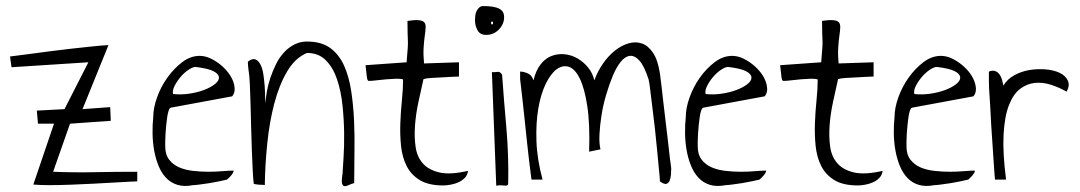

<svg xmlns="http://www.w3.org/2000/svg" viewBox="-20 -621 3623 644"><path d="M107.4 -206.1 103.5 -250 196.3 -254.9 276.4 -412.1 18.6 -395.5 13.7 -431.6Q14.6 -431.6 33.7 -434.1Q52.7 -436.5 82.5 -440.4Q112.3 -444.3 148.9 -449.2Q185.5 -454.1 221.7 -458Q257.8 -461.9 290 -465.3Q322.3 -468.8 343.8 -469.7L256.8 -254.9L349.6 -261.7L351.6 -215.8L214.8 -206.1L158.2 -44.9Q229.5 -42 299.3 -43.5Q369.1 -44.9 440.4 -44.9V-12.7Q437.5 -12.7 417 -11.7Q396.5 -10.7 364.3 -8.8Q332 -6.8 293.9 -4.9Q255.9 -2.9 217.8 -1.5Q179.7 0 146 0Q112.3 0 91.8 -2L161.1 -206.1Z M494.1 -229.5Q494.1 -258.8 506.8 -294.4Q519.5 -330.1 541.5 -360.8Q563.5 -391.6 591.3 -412.6Q619.1 -433.6 649.4 -433.6Q666 -433.6 682.1 -426.8Q698.2 -419.9 713.4 -408.7Q728.5 -397.5 740.7 -383.3Q752.9 -369.1 759.8 -353.5Q766.6 -337.9 767.1 -323.2Q767.6 -308.6 758.8 -297.9L552.7 -259.8Q548.8 -258.8 545.9 -250.5Q543 -242.2 541 -229.5Q539.1 -216.8 537.6 -201.7Q536.1 -186.5 535.2 -172.4Q534.2 -158.2 534.2 -147Q534.2 -135.7 534.2 -129.9Q534.2 -102.5 547.4 -85.4Q560.5 -68.4 581.1 -59.6Q601.6 -50.8 627.4 -47.9Q653.3 -44.9 678.7 -44.9Q704.1 -44.9 726.6 -46.9Q749 -48.8 763.7 -48.8Q763.7 -44.9 760.7 -40Q757.8 -35.2 753.9 -30.8Q750 -26.4 746.1 -22.9Q742.2 -19.5 741.2 -18.6Q733.4 -16.6 717.3 -13.2Q701.2 -9.8 683.1 -6.8Q665 -3.9 649.4 -2Q633.8 0 627.9 0Q597.7 5.9 575.2 -1Q552.7 -7.8 537.1 -24.4Q521.5 -41 511.7 -64.9Q502 -88.9 497.1 -116.2Q492.2 -143.6 491.7 -172.9Q491.2 -202.1 494.1 -229.5ZM635.7 -396.5Q627 -396.5 612.8 -387.2Q598.6 -377.9 586.4 -363.8Q574.2 -349.6 565.9 -333.5Q557.6 -317.4 560.5 -305.7Q585.9 -302.7 613.3 -306.6Q640.6 -310.5 663.1 -318.8Q685.5 -327.1 700.2 -338.4Q714.8 -349.6 714.4 -361.3Q713.9 -373 695.8 -382.3Q677.7 -391.6 635.7 -396.5Z M831.1 -4.9Q829.1 -20.5 827.6 -50.3Q826.2 -80.1 824.7 -117.7Q823.2 -155.3 822.3 -196.3Q821.3 -237.3 820.3 -274.4Q819.3 -311.5 817.9 -341.3Q816.4 -371.1 813.5 -386.7Q813.5 -387.7 813 -391.6Q812.5 -395.5 812 -400.4Q811.5 -405.3 811.5 -408.7Q811.5 -412.1 811.5 -414.1Q826.2 -425.8 836.4 -421.9Q846.7 -418 853.5 -404.8Q860.4 -391.6 863.3 -372.1Q866.2 -352.5 867.7 -333Q869.1 -313.5 869.1 -297.4Q869.1 -281.2 869.1 -274.4Q871.1 -291 875 -313.5Q878.9 -335.9 886.7 -359.4Q894.5 -382.8 905.8 -405.8Q917 -428.7 933.6 -446.3Q950.2 -463.9 971.2 -473.6Q992.2 -483.4 1019.5 -481.4Q1062.5 -479.5 1090.3 -458Q1118.2 -436.5 1134.3 -400.4Q1150.4 -364.3 1157.7 -317.4Q1165 -270.5 1167.5 -217.8Q1169.9 -165 1168.9 -110.8Q1168 -56.6 1168 -6.8Q1159.2 -4.9 1150.4 -0.5Q1141.6 3.9 1135.7 3.4Q1129.9 2.9 1127.4 -5.4Q1125 -13.7 1128.9 -38.1Q1129.9 -55.7 1132.3 -92.3Q1134.8 -128.9 1134.3 -173.8Q1133.8 -218.8 1128.9 -266.6Q1124 -314.5 1110.8 -354Q1097.7 -393.6 1073.2 -418.5Q1048.8 -443.4 1009.8 -443.4Q969.7 -426.8 942.9 -380.9Q916 -335 899.9 -273.4Q883.8 -211.9 876.5 -140.1Q869.1 -68.4 868.2 0Q866.2 -1 860.8 -1Q855.5 -1 849.1 -1.5Q842.8 -2 837.4 -2.9Q832 -3.9 831.1 -4.9Z M1332 -354.5Q1323.2 -357.4 1308.1 -356.9Q1293 -356.4 1275.9 -355Q1258.8 -353.5 1243.2 -351.6Q1227.5 -349.6 1216.8 -349.6Q1211.9 -349.6 1210.4 -363.8Q1209 -377.9 1206.1 -402.3L1343.8 -412.1Q1346.7 -446.3 1347.7 -460.9Q1348.6 -475.6 1348.1 -485.8Q1347.7 -496.1 1347.2 -509.3Q1346.7 -522.5 1346.7 -550.8Q1372.1 -554.7 1385.3 -553.2Q1398.4 -551.8 1403.3 -545.9Q1408.2 -540 1407.7 -528.8Q1407.2 -517.6 1404.8 -501Q1402.3 -484.4 1400.9 -460.9Q1399.4 -437.5 1402.3 -408.2L1519.5 -412.1V-364.3Q1511.7 -364.3 1495.1 -363.3Q1478.5 -362.3 1459.5 -361.3Q1440.4 -360.4 1424.3 -359.4Q1408.2 -358.4 1400.4 -355.5Q1392.6 -320.3 1383.8 -280.3Q1375 -240.2 1372.1 -201.2Q1369.1 -162.1 1374 -128.4Q1378.9 -94.7 1398.4 -72.8Q1418 -50.8 1454.1 -42.5Q1490.2 -34.2 1549.8 -47.9Q1547.9 -33.2 1538.6 -23.9Q1529.3 -14.6 1517.1 -9.3Q1504.9 -3.9 1491.2 -1.5Q1477.5 1 1466.8 1Q1417 1 1387.7 -17.1Q1358.4 -35.2 1343.8 -64.5Q1329.1 -93.8 1325.2 -131.3Q1321.3 -168.9 1322.8 -208Q1324.2 -247.1 1328.1 -285.2Q1332 -323.2 1332 -354.5Z M1629.9 -378.9Q1641.6 -378.9 1649.9 -379.9Q1658.2 -380.9 1664.1 -370.1Q1667 -326.2 1670.9 -280.8Q1674.8 -235.4 1678.7 -189.5Q1682.6 -143.6 1684.1 -97.2Q1685.5 -50.8 1684.6 -6.8Q1684.6 -1 1681.6 0.5Q1678.7 2 1673.3 1.5Q1668 1 1660.6 0.5Q1653.3 0 1644.5 2ZM1573.2 -553.7Q1573.2 -560.5 1574.2 -568.8Q1575.2 -577.1 1578.6 -584Q1582 -590.8 1587.4 -595.7Q1592.8 -600.6 1600.6 -600.6Q1612.3 -600.6 1624 -599.6Q1635.7 -598.6 1646.5 -595.2Q1657.2 -591.8 1664.1 -584.5Q1670.9 -577.1 1670.9 -563.5Q1670.9 -540 1653.3 -522Q1635.7 -503.9 1610.4 -503.9Q1590.8 -503.9 1582 -519Q1573.2 -534.2 1573.2 -553.7ZM1629.9 -548.8Q1627 -548.8 1627 -543.9Q1627 -539.1 1629.9 -539.1Q1633.8 -539.1 1633.8 -543.9Q1633.8 -548.8 1629.9 -548.8Z M1724.6 -380.9Q1736.3 -380.9 1750 -375Q1763.7 -369.1 1769.5 -351.6Q1777.3 -384.8 1793.5 -405.3Q1809.6 -425.8 1830.6 -433.6Q1851.6 -441.4 1874.5 -439Q1897.5 -436.5 1917.5 -424.8Q1937.5 -413.1 1952.6 -394.5Q1967.8 -376 1973.6 -351.6Q1984.4 -381.8 2002.4 -407.7Q2020.5 -433.6 2042.5 -451.2Q2064.5 -468.8 2088.4 -475.6Q2112.3 -482.4 2133.3 -475.1Q2154.3 -467.8 2170.4 -443.8Q2186.5 -419.9 2193.4 -375Q2195.3 -362.3 2198.2 -337.4Q2201.2 -312.5 2204.6 -281.2Q2208 -250 2212.4 -215.3Q2216.8 -180.7 2220.2 -149.4Q2223.6 -118.2 2226.6 -93.3Q2229.5 -68.4 2231.4 -56.6Q2231.4 -46.9 2230.5 -35.2Q2229.5 -23.4 2226.1 -15.1Q2222.7 -6.8 2215.3 -4.4Q2208 -2 2193.4 -12.7Q2193.4 -24.4 2190.4 -50.8Q2187.5 -77.1 2184.6 -111.8Q2181.6 -146.5 2177.2 -185.1Q2172.9 -223.6 2168.5 -257.8Q2164.1 -292 2161.1 -318.4Q2158.2 -344.7 2155.3 -355.5Q2140.6 -400.4 2124.5 -418Q2108.4 -435.5 2092.3 -433.6Q2076.2 -431.6 2061.5 -413.1Q2046.9 -394.5 2035.2 -366.2Q2023.4 -337.9 2013.2 -303.2Q2002.9 -268.6 1997.6 -234.4Q1992.2 -200.2 1990.7 -169.9Q1989.3 -139.6 1994.1 -120.1L1956.1 -112.3Q1959 -206.1 1949.7 -266.1Q1940.4 -326.2 1924.3 -358.4Q1908.2 -390.6 1887.7 -397Q1867.2 -403.3 1847.2 -388.7Q1827.1 -374 1810.5 -339.8Q1793.9 -305.7 1785.6 -257.3Q1777.3 -209 1779.3 -148.4Q1781.2 -87.9 1799.8 -18.6H1762.7Q1762.7 -18.6 1760.3 -37.1Q1757.8 -55.7 1754.4 -84.5Q1751 -113.3 1747.1 -149.9Q1743.2 -186.5 1739.3 -224.1Q1735.4 -261.7 1731.4 -296.4Q1727.5 -331.1 1724.6 -355.5Q1724.6 -358.4 1724.6 -368.7Q1724.6 -378.9 1724.6 -380.9Z M2280.3 -229.5Q2280.3 -258.8 2293 -294.4Q2305.7 -330.1 2327.6 -360.8Q2349.6 -391.6 2377.4 -412.6Q2405.3 -433.6 2435.5 -433.6Q2452.1 -433.6 2468.3 -426.8Q2484.4 -419.9 2499.5 -408.7Q2514.6 -397.5 2526.9 -383.3Q2539.1 -369.1 2545.9 -353.5Q2552.7 -337.9 2553.2 -323.2Q2553.7 -308.6 2544.9 -297.9L2338.9 -259.8Q2335 -258.8 2332 -250.5Q2329.1 -242.2 2327.1 -229.5Q2325.2 -216.8 2323.7 -201.7Q2322.3 -186.5 2321.3 -172.4Q2320.3 -158.2 2320.3 -147Q2320.3 -135.7 2320.3 -129.9Q2320.3 -102.5 2333.5 -85.4Q2346.7 -68.4 2367.2 -59.6Q2387.7 -50.8 2413.6 -47.9Q2439.5 -44.9 2464.8 -44.9Q2490.2 -44.9 2512.7 -46.9Q2535.2 -48.8 2549.8 -48.8Q2549.8 -44.9 2546.9 -40Q2543.9 -35.2 2540 -30.8Q2536.1 -26.4 2532.2 -22.9Q2528.3 -19.5 2527.3 -18.6Q2519.5 -16.6 2503.4 -13.2Q2487.3 -9.8 2469.2 -6.8Q2451.2 -3.9 2435.5 -2Q2419.9 0 2414.1 0Q2383.8 5.9 2361.3 -1Q2338.9 -7.8 2323.2 -24.4Q2307.6 -41 2297.9 -64.9Q2288.1 -88.9 2283.2 -116.2Q2278.3 -143.6 2277.8 -172.9Q2277.3 -202.1 2280.3 -229.5ZM2421.9 -396.5Q2413.1 -396.5 2398.9 -387.2Q2384.8 -377.9 2372.6 -363.8Q2360.4 -349.6 2352.1 -333.5Q2343.8 -317.4 2346.7 -305.7Q2372.1 -302.7 2399.4 -306.6Q2426.8 -310.5 2449.2 -318.8Q2471.7 -327.1 2486.3 -338.4Q2501 -349.6 2500.5 -361.3Q2500 -373 2481.9 -382.3Q2463.9 -391.6 2421.9 -396.5Z M2722.7 -354.5Q2713.9 -357.4 2698.7 -356.9Q2683.6 -356.4 2666.5 -355Q2649.4 -353.5 2633.8 -351.6Q2618.2 -349.6 2607.4 -349.6Q2602.5 -349.6 2601.1 -363.8Q2599.6 -377.9 2596.7 -402.3L2734.4 -412.1Q2737.3 -446.3 2738.3 -460.9Q2739.3 -475.6 2738.8 -485.8Q2738.3 -496.1 2737.8 -509.3Q2737.3 -522.5 2737.3 -550.8Q2762.7 -554.7 2775.9 -553.2Q2789.1 -551.8 2793.9 -545.9Q2798.8 -540 2798.3 -528.8Q2797.9 -517.6 2795.4 -501Q2793 -484.4 2791.5 -460.9Q2790 -437.5 2793 -408.2L2910.2 -412.1V-364.3Q2902.3 -364.3 2885.7 -363.3Q2869.1 -362.3 2850.1 -361.3Q2831.1 -360.4 2814.9 -359.4Q2798.8 -358.4 2791 -355.5Q2783.2 -320.3 2774.4 -280.3Q2765.6 -240.2 2762.7 -201.2Q2759.8 -162.1 2764.6 -128.4Q2769.5 -94.7 2789.1 -72.8Q2808.6 -50.8 2844.7 -42.5Q2880.9 -34.2 2940.4 -47.9Q2938.5 -33.2 2929.2 -23.9Q2919.9 -14.6 2907.7 -9.3Q2895.5 -3.9 2881.8 -1.5Q2868.2 1 2857.4 1Q2807.6 1 2778.3 -17.1Q2749 -35.2 2734.4 -64.5Q2719.7 -93.8 2715.8 -131.3Q2711.9 -168.9 2713.4 -208Q2714.8 -247.1 2718.8 -285.2Q2722.7 -323.2 2722.7 -354.5Z M2980.5 -229.5Q2980.5 -258.8 2993.2 -294.4Q3005.9 -330.1 3027.8 -360.8Q3049.8 -391.6 3077.6 -412.6Q3105.5 -433.6 3135.7 -433.6Q3152.3 -433.6 3168.5 -426.8Q3184.6 -419.9 3199.7 -408.7Q3214.8 -397.5 3227.1 -383.3Q3239.3 -369.1 3246.1 -353.5Q3252.9 -337.9 3253.4 -323.2Q3253.9 -308.6 3245.1 -297.9L3039.1 -259.8Q3035.2 -258.8 3032.2 -250.5Q3029.3 -242.2 3027.3 -229.5Q3025.4 -216.8 3023.9 -201.7Q3022.5 -186.5 3021.5 -172.4Q3020.5 -158.2 3020.5 -147Q3020.5 -135.7 3020.5 -129.9Q3020.5 -102.5 3033.7 -85.4Q3046.9 -68.4 3067.4 -59.6Q3087.9 -50.8 3113.8 -47.9Q3139.6 -44.9 3165 -44.9Q3190.4 -44.9 3212.9 -46.9Q3235.4 -48.8 3250 -48.8Q3250 -44.9 3247.1 -40Q3244.1 -35.2 3240.2 -30.8Q3236.3 -26.4 3232.4 -22.9Q3228.5 -19.5 3227.5 -18.6Q3219.7 -16.6 3203.6 -13.2Q3187.5 -9.8 3169.4 -6.8Q3151.4 -3.9 3135.7 -2Q3120.1 0 3114.3 0Q3084 5.9 3061.5 -1Q3039.1 -7.8 3023.4 -24.4Q3007.8 -41 2998 -64.9Q2988.3 -88.9 2983.4 -116.2Q2978.5 -143.6 2978 -172.9Q2977.5 -202.1 2980.5 -229.5ZM3122.1 -396.5Q3113.3 -396.5 3099.1 -387.2Q3085 -377.9 3072.8 -363.8Q3060.5 -349.6 3052.2 -333.5Q3043.9 -317.4 3046.9 -305.7Q3072.3 -302.7 3099.6 -306.6Q3127 -310.5 3149.4 -318.8Q3171.9 -327.1 3186.5 -338.4Q3201.2 -349.6 3200.7 -361.3Q3200.2 -373 3182.1 -382.3Q3164.1 -391.6 3122.1 -396.5Z M3296.9 -380.9Q3308.6 -385.7 3317.4 -382.8Q3326.2 -379.9 3332 -372.1Q3337.9 -364.3 3340.8 -354Q3343.8 -343.8 3345.7 -334Q3358.4 -355.5 3382.3 -368.7Q3406.2 -381.8 3433.6 -386.2Q3460.9 -390.6 3488.3 -388.2Q3515.6 -385.7 3534.7 -376.5Q3553.7 -367.2 3561.5 -351.1Q3569.3 -335 3557.6 -313.5Q3532.2 -328.1 3504.4 -336.9Q3476.6 -345.7 3450.2 -342.8Q3423.8 -339.8 3401.4 -322.8Q3378.9 -305.7 3364.3 -268.6Q3349.6 -231.4 3346.2 -170.4Q3342.8 -109.4 3354.5 -18.6H3317.4Q3317.4 -18.6 3315.9 -34.7Q3314.5 -50.8 3313 -77.1Q3311.5 -103.5 3309.1 -135.7Q3306.6 -168 3304.7 -201.2Q3302.7 -234.4 3301.3 -265.1Q3299.8 -295.9 3297.9 -318.4Q3297.9 -321.3 3297.4 -330.1Q3296.9 -338.9 3296.9 -349.1Q3296.9 -359.4 3296.9 -368.2Q3296.9 -377 3296.9 -380.9Z"/></svg>

Font: Annie Use Your Telescope
Style: Regular
Weight: 400
Designer: Kimberly Geswein
Foundry: Kimberly Geswein
Version: Version 1.002 2001